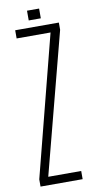

<svg xmlns="http://www.w3.org/2000/svg" viewBox="-98 -929 487 970"><g transform="rotate(-10 145.5 -443.5)"><path d="M28 0V-37L213 -758H39V-800H263V-763L75 -42H244V0ZM115 -837V-887H177V-837Z"/></g></svg>

Font: Big Shoulders Display Light
Style: Regular
Weight: 300
Designer: Patric King
Foundry: XO Type Co
Version: Version 1.000; ttfautohint (v1.8.2)